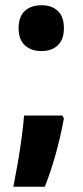

<svg xmlns="http://www.w3.org/2000/svg" viewBox="-20 -577 316 733"><path d="M51 -469Q51 -513 74.5 -535Q98 -557 139 -557Q178 -557 201 -535Q224 -513 224 -469Q224 -426 200.5 -404Q177 -382 139 -382Q99 -382 75 -404Q51 -426 51 -469ZM224 -125Q211 -54 192 13.5Q173 81 151 136H31Q39 96 47.5 47Q56 -2 62.5 -50.5Q69 -99 72 -136H218Z"/></svg>

Font: Noto Sans Thai Cond ExtBd
Style: Regular
Weight: 800
Width: 3
Designer: Monotype Design Team
Foundry: Monotype Imaging Inc.
Version: Version 2.002; ttfautohint (v1.8.4.7-5d5b)